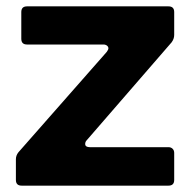

<svg xmlns="http://www.w3.org/2000/svg" viewBox="-20 -584 603 604"><path d="M48 0Q30 0 30 -18V-83Q30 -95 38 -105L316 -421Q321 -428 321 -432Q321 -437 316.5 -440.5Q312 -444 305 -444H65Q47 -444 47 -462V-546Q47 -564 65 -564H510Q528 -564 528 -546V-474Q528 -462 520 -451L253 -143Q248 -138 248 -131Q248 -121 263 -121H510Q518 -121 523 -116Q528 -111 528 -103V-18Q528 0 510 0Z"/></svg>

Font: Open Sauce Two ExtraBold
Style: Regular
Weight: 800
Designer: Alfredo Marco Pradil
Foundry: Creative Sauce Fz LLC
Version: Version 1.477